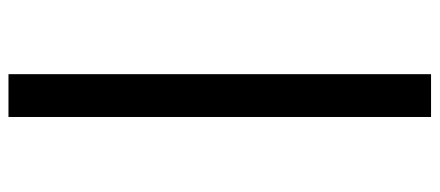

<svg xmlns="http://www.w3.org/2000/svg" viewBox="-312 -560 1037 453"><g transform="rotate(-90 206.5 -333.5)"><path d="M157 -832V165H258V-832Z"/></g></svg>

Font: Noto Sans Gurmukhi UI ExtraCondensed
Style: Bold
Weight: 700
Width: 2
Designer: Jelle Bosma - Monotype Design Team
Foundry: Monotype Imaging Inc.
Version: Version 2.004